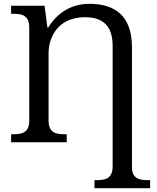

<svg xmlns="http://www.w3.org/2000/svg" viewBox="-20 -744 820 1004"><path d="M474 240H765V198H752C708 198 670 189 670 130V-498C670 -661 581 -724 448 -724C350 -724 279 -675 232 -600H228L213 -714H38V-672H51C96 -672 133 -663 133 -600V-114C133 -51 96 -42 51 -42H38V0H329V-42H316C271 -42 234 -51 234 -114V-465C234 -555 288 -654 424 -654C514 -654 569 -613 569 -504V126C569 189 532 198 487 198H474Z"/></svg>

Font: Noto Serif Thai
Style: Regular
Weight: 400
Designer: Monotype Design Team
Foundry: Monotype Imaging Inc.
Version: Version 1.901